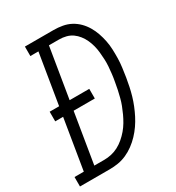

<svg xmlns="http://www.w3.org/2000/svg" viewBox="-218 -842 869 949"><g transform="rotate(-30 217.0 -367.5)"><path d="M-41 0V-54H12L59 -340H14V-395H68L115 -681H69V-735H232Q258 -735 283 -730.5Q308 -726 329.5 -714.5Q351 -703 368 -686Q385 -669 397.5 -648Q410 -627 418 -604Q426 -581 431 -556.5Q436 -532 437 -506.5Q438 -481 437.5 -455.5Q437 -430 433.5 -404Q430 -378 426 -352Q422 -328 417 -304Q412 -280 405 -256Q398 -232 388.5 -208.5Q379 -185 367.5 -162.5Q356 -140 341.5 -119Q327 -98 309 -79Q291 -60 270 -44.5Q249 -29 225.5 -18.5Q202 -8 177.5 -4Q153 0 129 0ZM72 -54H129Q149 -54 169.5 -58.5Q190 -63 209 -73Q228 -83 245 -97.5Q262 -112 276 -128.5Q290 -145 301 -163.5Q312 -182 321 -201.5Q330 -221 337.5 -240.5Q345 -260 350 -280Q355 -300 359.5 -320Q364 -340 367 -360Q371 -381 373.5 -402Q376 -423 377.5 -443.5Q379 -464 378 -484.5Q377 -505 375 -525Q373 -545 368 -564Q363 -583 355 -600.5Q347 -618 335 -633.5Q323 -649 307.5 -660Q292 -671 272.5 -676Q253 -681 232 -681H175L128 -395H240V-340H119Z"/></g></svg>

Font: Iosevka QP Light
Style: Italic
Weight: 300
Italic angle: -9°
Designer: Belleve Invis
Foundry: Belleve Invis
Version: Version 20.0.0; ttfautohint (v1.8.4)